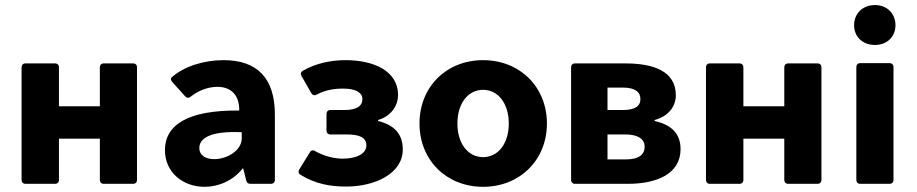

<svg xmlns="http://www.w3.org/2000/svg" viewBox="-20 -720 3590 752"><path d="M64.5 -456.1V-15.6C64.5 -5.9 70.3 0 80.1 0H195.3C205.1 0 210.9 -5.9 210.9 -15.6V-176.8H371.1V-15.6C371.1 -5.9 377 0 386.7 0H501C510.7 0 516.6 -5.9 516.6 -15.6V-456.1C516.6 -465.8 510.7 -471.7 501 -471.7H386.7C377 -471.7 371.1 -465.8 371.1 -456.1V-303.7H210.9V-456.1C210.9 -465.8 205.1 -471.7 195.3 -471.7H80.1C70.3 -471.7 64.5 -465.8 64.5 -456.1Z M855.5 -484.4C776.4 -484.4 700.2 -459 653.3 -418C647.5 -413.1 648.4 -405.3 655.3 -398.4L705.1 -342.8C711.9 -335.9 719.7 -335 727.5 -341.8C753.9 -363.3 793 -379.9 831.1 -379.9C886.7 -379.9 918 -345.7 917 -287.1C714.8 -289.1 626 -230.5 626 -131.8C626 -44.9 696.3 11.7 781.2 11.7C835 11.7 892.6 -11.7 930.7 -60.5H932.6L944.3 -13.7C946.3 -3.9 952.1 0 960.9 0H1041C1050.8 0 1056.6 -5.9 1056.6 -15.6V-271.5C1056.6 -414.1 987.3 -484.4 855.5 -484.4ZM819.3 -96.7C787.1 -96.7 760.7 -110.4 760.7 -140.6C760.7 -177.7 802.7 -208 926.8 -202.1V-178.7C926.8 -128.9 867.2 -96.7 819.3 -96.7Z M1157.2 -35.2C1216.8 1 1274.4 10.7 1335.9 10.7C1447.3 10.7 1557.6 -39.1 1557.6 -134.8C1557.6 -198.2 1520.5 -231.4 1460.9 -246.1V-250C1514.6 -265.6 1539.1 -309.6 1539.1 -347.7C1539.1 -443.4 1441.4 -484.4 1334 -484.4C1274.4 -484.4 1216.8 -471.7 1167 -443.4C1158.2 -438.5 1156.2 -430.7 1161.1 -421.9L1199.2 -355.5C1204.1 -346.7 1211.9 -344.7 1220.7 -349.6C1253.9 -367.2 1286.1 -373 1325.2 -373C1373 -373 1399.4 -357.4 1399.4 -332C1399.4 -303.7 1376 -289.1 1328.1 -289.1H1274.4C1264.6 -289.1 1258.8 -283.2 1258.8 -273.4V-209C1258.8 -199.2 1264.6 -193.4 1274.4 -193.4H1337.9C1389.6 -193.4 1415 -180.7 1415 -150.4C1415 -117.2 1375 -98.6 1322.3 -98.6C1291 -98.6 1251 -107.4 1214.8 -127.9C1206.1 -133.8 1198.2 -131.8 1193.4 -123L1152.3 -56.6C1147.5 -47.9 1148.4 -41 1157.2 -35.2Z M1872.1 11.7C2015.6 11.7 2122.1 -92.8 2122.1 -236.3C2122.1 -379.9 2015.6 -484.4 1872.1 -484.4C1728.5 -484.4 1623 -379.9 1623 -236.3C1623 -92.8 1728.5 11.7 1872.1 11.7ZM1872.1 -104.5C1813.5 -104.5 1771.5 -157.2 1771.5 -236.3C1771.5 -315.4 1813.5 -368.2 1872.1 -368.2C1930.7 -368.2 1972.7 -315.4 1972.7 -236.3C1972.7 -157.2 1930.7 -104.5 1872.1 -104.5Z M2216.8 -456.1V-15.6C2216.8 -5.9 2222.7 0 2232.4 0H2439.5C2552.7 0 2645.5 -39.1 2645.5 -135.7C2645.5 -200.2 2605.5 -232.4 2543.9 -246.1V-250C2602.5 -265.6 2627 -307.6 2627 -346.7C2627 -442.4 2538.1 -471.7 2427.7 -471.7H2232.4C2222.7 -471.7 2216.8 -465.8 2216.8 -456.1ZM2418.9 -289.1H2359.4V-377H2418.9C2467.8 -377 2488.3 -359.4 2488.3 -332C2488.3 -304.7 2467.8 -289.1 2418.9 -289.1ZM2431.6 -95.7H2359.4V-193.4H2429.7C2482.4 -193.4 2504.9 -172.9 2504.9 -145.5C2504.9 -116.2 2484.4 -95.7 2431.6 -95.7Z M2745.1 -456.1V-15.6C2745.1 -5.9 2751 0 2760.7 0H2876C2885.7 0 2891.6 -5.9 2891.6 -15.6V-176.8H3051.8V-15.6C3051.8 -5.9 3057.6 0 3067.4 0H3181.6C3191.4 0 3197.3 -5.9 3197.3 -15.6V-456.1C3197.3 -465.8 3191.4 -471.7 3181.6 -471.7H3067.4C3057.6 -471.7 3051.8 -465.8 3051.8 -456.1V-303.7H2891.6V-456.1C2891.6 -465.8 2885.7 -471.7 2876 -471.7H2760.7C2751 -471.7 2745.1 -465.8 2745.1 -456.1Z M3407.2 -543.9C3454.1 -543.9 3487.3 -576.2 3487.3 -621.1C3487.3 -667 3454.1 -700.2 3407.2 -700.2C3358.4 -700.2 3325.2 -667 3325.2 -621.1C3325.2 -576.2 3358.4 -543.9 3407.2 -543.9ZM3334 -457V-15.6C3334 -5.9 3339.8 0 3349.6 0H3463.9C3473.6 0 3479.5 -5.9 3479.5 -15.6V-457C3479.5 -466.8 3473.6 -472.7 3463.9 -472.7H3349.6C3339.8 -472.7 3334 -466.8 3334 -457Z"/></svg>

Font: Ed Sans Neue
Style: Bold
Weight: 700
Designer: Stephen Hutchings
Version: Version 1.004;PS 001.004;hotconv 1.0.88;makeotf.lib2.5.64775